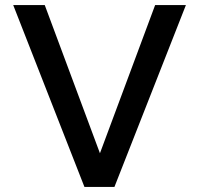

<svg xmlns="http://www.w3.org/2000/svg" viewBox="-20 -735 782 755"><path d="M430 0H312L32 -715H156L391 -84H355L590 -715H711Z"/></svg>

Font: Wix Madefor Display SemiBold
Style: Regular
Weight: 600
Designer: Dalton Maag Ltd
Foundry: Dalton Maag Ltd
Version: Version 3.100